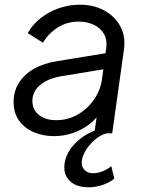

<svg xmlns="http://www.w3.org/2000/svg" viewBox="-20 -568 613 818"><path d="M38 -134Q38 -179 60.5 -215Q83 -251 125 -275Q167 -299 226 -308L441 -343L434 -275L240 -243Q183 -233 150.5 -205.5Q118 -178 118 -138Q118 -101 145.5 -78.5Q173 -56 219 -56Q269 -56 311 -80Q353 -104 381 -144.5Q409 -185 415 -234L432 -359Q438 -399 422 -425Q406 -451 377.5 -463.5Q349 -476 316 -476Q265 -476 225.5 -450.5Q186 -425 163 -386L98 -427Q117 -461 150.5 -488.5Q184 -516 228 -532Q272 -548 321 -548Q379 -548 424 -523.5Q469 -499 492.5 -456Q516 -413 508 -356L458 0H382L397 -107L410 -94Q392 -63 361 -39Q330 -15 291 -1.5Q252 12 209 12Q165 12 126 -4Q87 -20 62.5 -52.5Q38 -85 38 -134ZM254 145Q254 110 273.5 77Q293 44 328 18.5Q363 -7 407 -20H438L435 0Q409 6 384.5 27Q360 48 344 75Q328 102 328 127Q328 144 341 157Q354 170 376 170Q396 170 416.5 162Q437 154 454 140L467 193Q447 210 417 220Q387 230 358 230Q309 230 281.5 206.5Q254 183 254 145Z"/></svg>

Font: Kosmopol Plus Jakarta Sans Italic It
Style: Regular
Weight: 400
Italic angle: -8.04999°
Designer: Gumpita Rahayu
Foundry: Tokotype
Version: Version 2.006